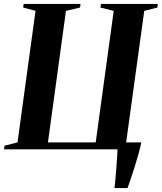

<svg xmlns="http://www.w3.org/2000/svg" viewBox="-32 -763 826 981"><path d="M553 198Q555 181.5 557.5 155.2Q560 129 562.2 99.5Q564.5 70 566.2 43.5Q568 17 568.5 0H-11.5L-9 -18.5L57.5 -35.5L149.5 -707.5L86.5 -724.5L89 -743H379.5L377 -724.5L305 -707.5L213 -35.5H457L549 -707.5L481 -724.5L484 -743H774.5L772 -724.5L705 -707.5L612.5 -35.5H690Q685 -10 675.8 23.2Q666.5 56.5 655.8 90.5Q645 124.5 635.2 153.2Q625.5 182 619.5 198Z"/></svg>

Font: Merriweather 144pt
Style: Bold Italic
Weight: 700
Italic angle: -7.8°
Version: Version 2.101